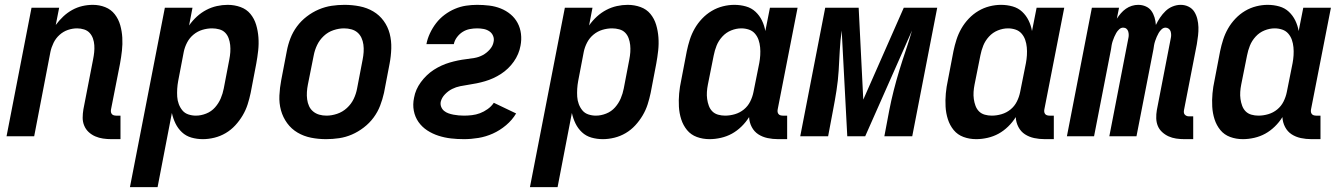

<svg xmlns="http://www.w3.org/2000/svg" viewBox="-20 -562 5540 792"><path d="M440 12Q422 12 405 9.5Q388 7 373 0.5Q358 -6 346 -17Q334 -28 327.5 -43.5Q321 -59 321 -76Q321 -93 324 -111L364 -317Q367 -332 368.5 -346.5Q370 -361 369 -375.5Q368 -390 363.5 -403Q359 -416 350 -426Q341 -436 327 -440.5Q313 -445 298 -445Q279 -445 260 -438.5Q241 -432 225.5 -418Q210 -404 201 -385.5Q192 -367 188 -348L121 0H7L110 -530H224L210 -459Q224 -478 241 -494Q258 -510 278 -521Q298 -532 319.5 -537Q341 -542 363 -542Q390 -542 414 -532.5Q438 -523 453.5 -503Q469 -483 476 -458Q483 -433 484.5 -406.5Q486 -380 483 -353Q480 -326 475 -299L438 -111Q437 -106 437.5 -101Q438 -96 441 -92Q444 -88 449 -86.5Q454 -85 459 -85H477V12Z M516 210 660 -530H774L760 -457Q774 -477 792 -493.5Q810 -510 831 -521Q852 -532 874.5 -537Q897 -542 919 -542Q947 -542 972 -533Q997 -524 1013 -504.5Q1029 -485 1036.5 -460Q1044 -435 1046 -408Q1048 -381 1045 -353.5Q1042 -326 1037 -299L1014 -179Q1009 -155 1001.5 -131.5Q994 -108 981 -86Q968 -64 950.5 -45Q933 -26 911 -13Q889 0 864.5 6Q840 12 817 12Q792 12 769.5 5.5Q747 -1 730.5 -16.5Q714 -32 704 -52.5Q694 -73 689 -96L630 210ZM788 -85Q809 -85 830.5 -93.5Q852 -102 867 -119Q882 -136 890.5 -156Q899 -176 903 -197L926 -317Q929 -332 930 -347Q931 -362 929.5 -376.5Q928 -391 923 -404.5Q918 -418 908.5 -427.5Q899 -437 884.5 -441Q870 -445 855 -445Q835 -445 815 -439Q795 -433 778.5 -419.5Q762 -406 752 -387Q742 -368 738 -348L715 -228Q712 -212 711 -195.5Q710 -179 711 -163Q712 -147 717.5 -132.5Q723 -118 732.5 -106.5Q742 -95 757 -90Q772 -85 788 -85Z M1325 12Q1293 12 1263 6Q1233 0 1207.5 -15Q1182 -30 1164.5 -54Q1147 -78 1139 -107Q1131 -136 1132.5 -168Q1134 -200 1140 -231L1163 -351Q1168 -378 1178 -404Q1188 -430 1205 -453Q1222 -476 1245.5 -494Q1269 -512 1295 -523Q1321 -534 1347.5 -538Q1374 -542 1401 -542Q1433 -542 1463.5 -536Q1494 -530 1519.5 -515Q1545 -500 1562.5 -476Q1580 -452 1587.5 -423Q1595 -394 1594 -362Q1593 -330 1587 -299L1564 -179Q1558 -152 1548 -126Q1538 -100 1521 -77Q1504 -54 1480.5 -36Q1457 -18 1431.5 -7Q1406 4 1379 8Q1352 12 1325 12ZM1327 -85Q1348 -85 1370.5 -92.5Q1393 -100 1411 -116.5Q1429 -133 1439 -154Q1449 -175 1453 -197L1476 -317Q1479 -332 1480 -347.5Q1481 -363 1479 -378Q1477 -393 1471 -406Q1465 -419 1454.5 -428Q1444 -437 1429.5 -441Q1415 -445 1399 -445Q1378 -445 1355.5 -437.5Q1333 -430 1315.5 -413.5Q1298 -397 1288 -376Q1278 -355 1274 -333L1250 -213Q1247 -198 1246 -182.5Q1245 -167 1247 -152Q1249 -137 1255 -124Q1261 -111 1272 -102Q1283 -93 1297 -89Q1311 -85 1327 -85Z M1894 12Q1866 12 1840 9Q1814 6 1789 -2Q1764 -10 1742.5 -24Q1721 -38 1706.5 -58.5Q1692 -79 1687 -105Q1682 -131 1688 -159Q1691 -176 1698 -192Q1705 -208 1716 -223Q1727 -238 1740.5 -251Q1754 -264 1769.5 -274Q1785 -284 1801.5 -291.5Q1818 -299 1835 -304Q1852 -309 1869 -312.5Q1886 -316 1903 -318Q1920 -320 1937.5 -323Q1955 -326 1971 -334.5Q1987 -343 2000 -357.5Q2013 -372 2016 -389Q2019 -402 2014 -414Q2009 -426 1998.5 -433Q1988 -440 1975 -442.5Q1962 -445 1948 -445Q1933 -445 1917.5 -442Q1902 -439 1888.5 -430.5Q1875 -422 1865 -408.5Q1855 -395 1852 -380H1739Q1743 -402 1753.5 -424.5Q1764 -447 1779 -466.5Q1794 -486 1814 -501Q1834 -516 1856.5 -525.5Q1879 -535 1902 -538.5Q1925 -542 1948 -542Q1973 -542 1998 -539Q2023 -536 2045.5 -527Q2068 -518 2086 -503Q2104 -488 2115 -467.5Q2126 -447 2129 -422.5Q2132 -398 2127 -373Q2124 -356 2117 -339.5Q2110 -323 2099.5 -308Q2089 -293 2075.5 -280Q2062 -267 2046.5 -257Q2031 -247 2014.5 -239.5Q1998 -232 1981 -227Q1964 -222 1947 -218.5Q1930 -215 1913 -212.5Q1896 -210 1878.5 -206.5Q1861 -203 1845 -195Q1829 -187 1815.5 -173Q1802 -159 1798 -142Q1796 -131 1800 -121Q1804 -111 1812 -104.5Q1820 -98 1830 -94.5Q1840 -91 1850.5 -89Q1861 -87 1872 -86Q1883 -85 1894 -85Q1910 -85 1927 -87Q1944 -89 1960 -95Q1976 -101 1991.5 -112Q2007 -123 2017 -138L2109 -94Q2093 -67 2067.5 -45.5Q2042 -24 2013 -11Q1984 2 1953.5 7Q1923 12 1894 12Z M2166 210 2310 -530H2424L2410 -457Q2424 -477 2442 -493.5Q2460 -510 2481 -521Q2502 -532 2524.5 -537Q2547 -542 2569 -542Q2597 -542 2622 -533Q2647 -524 2663 -504.5Q2679 -485 2686.5 -460Q2694 -435 2696 -408Q2698 -381 2695 -353.5Q2692 -326 2687 -299L2664 -179Q2659 -155 2651.5 -131.5Q2644 -108 2631 -86Q2618 -64 2600.5 -45Q2583 -26 2561 -13Q2539 0 2514.5 6Q2490 12 2467 12Q2442 12 2419.5 5.5Q2397 -1 2380.5 -16.5Q2364 -32 2354 -52.5Q2344 -73 2339 -96L2280 210ZM2438 -85Q2459 -85 2480.5 -93.5Q2502 -102 2517 -119Q2532 -136 2540.5 -156Q2549 -176 2553 -197L2576 -317Q2579 -332 2580 -347Q2581 -362 2579.5 -376.5Q2578 -391 2573 -404.5Q2568 -418 2558.5 -427.5Q2549 -437 2534.5 -441Q2520 -445 2505 -445Q2485 -445 2465 -439Q2445 -433 2428.5 -419.5Q2412 -406 2402 -387Q2392 -368 2388 -348L2365 -228Q2362 -212 2361 -195.5Q2360 -179 2361 -163Q2362 -147 2367.5 -132.5Q2373 -118 2382.5 -106.5Q2392 -95 2407 -90Q2422 -85 2438 -85Z M2907 12Q2879 12 2854.5 3Q2830 -6 2814 -25.5Q2798 -45 2790 -70Q2782 -95 2780.5 -122Q2779 -149 2781.5 -176.5Q2784 -204 2790 -231L2813 -351Q2818 -375 2825.5 -398.5Q2833 -422 2845.5 -444Q2858 -466 2876 -485Q2894 -504 2916 -517Q2938 -530 2962 -536Q2986 -542 3009 -542Q3034 -542 3057 -535.5Q3080 -529 3096.5 -513.5Q3113 -498 3123 -477.5Q3133 -457 3137 -434L3156 -530H3270L3188 -111Q3187 -106 3187.5 -101Q3188 -96 3191 -92Q3194 -88 3199 -86.5Q3204 -85 3209 -85H3227V12H3190Q3167 12 3146 7.5Q3125 3 3108 -8Q3091 -19 3081 -38Q3071 -57 3070 -79Q3057 -58 3038.5 -40Q3020 -22 2999 -10.5Q2978 1 2954 6.5Q2930 12 2907 12ZM2971 -85Q2991 -85 3011.5 -91Q3032 -97 3048.5 -110.5Q3065 -124 3074.5 -143Q3084 -162 3088 -182L3112 -302Q3115 -318 3116 -334.5Q3117 -351 3115.5 -367Q3114 -383 3109 -397.5Q3104 -412 3094 -423.5Q3084 -435 3069 -440Q3054 -445 3038 -445Q3017 -445 2996 -436.5Q2975 -428 2959.5 -411Q2944 -394 2936 -374Q2928 -354 2924 -333L2900 -213Q2897 -198 2896 -183Q2895 -168 2897 -153.5Q2899 -139 2904 -125.5Q2909 -112 2918.5 -102.5Q2928 -93 2942 -89Q2956 -85 2971 -85Z M3281 0 3384 -530H3522L3541 -151L3708 -530H3846L3743 0H3628L3648 -106Q3656 -147 3666.5 -188.5Q3677 -230 3689.5 -271Q3702 -312 3716 -353Q3730 -394 3742 -436L3549 0H3475L3452 -436Q3446 -394 3444 -353Q3442 -312 3439.5 -271Q3437 -230 3430.5 -188.5Q3424 -147 3416 -106L3396 0Z M4007 12Q3979 12 3954.5 3Q3930 -6 3914 -25.5Q3898 -45 3890 -70Q3882 -95 3880.5 -122Q3879 -149 3881.5 -176.5Q3884 -204 3890 -231L3913 -351Q3918 -375 3925.5 -398.5Q3933 -422 3945.5 -444Q3958 -466 3976 -485Q3994 -504 4016 -517Q4038 -530 4062 -536Q4086 -542 4109 -542Q4134 -542 4157 -535.5Q4180 -529 4196.5 -513.5Q4213 -498 4223 -477.5Q4233 -457 4237 -434L4256 -530H4370L4288 -111Q4287 -106 4287.5 -101Q4288 -96 4291 -92Q4294 -88 4299 -86.5Q4304 -85 4309 -85H4327V12H4290Q4267 12 4246 7.5Q4225 3 4208 -8Q4191 -19 4181 -38Q4171 -57 4170 -79Q4157 -58 4138.5 -40Q4120 -22 4099 -10.5Q4078 1 4054 6.5Q4030 12 4007 12ZM4071 -85Q4091 -85 4111.5 -91Q4132 -97 4148.5 -110.5Q4165 -124 4174.5 -143Q4184 -162 4188 -182L4212 -302Q4215 -318 4216 -334.5Q4217 -351 4215.5 -367Q4214 -383 4209 -397.5Q4204 -412 4194 -423.5Q4184 -435 4169 -440Q4154 -445 4138 -445Q4117 -445 4096 -436.5Q4075 -428 4059.5 -411Q4044 -394 4036 -374Q4028 -354 4024 -333L4000 -213Q3997 -198 3996 -183Q3995 -168 3997 -153.5Q3999 -139 4004 -125.5Q4009 -112 4018.5 -102.5Q4028 -93 4042 -89Q4056 -85 4071 -85Z M4866 12Q4848 12 4831.5 9.5Q4815 7 4800.5 0.5Q4786 -6 4774 -17Q4762 -28 4756 -42.5Q4750 -57 4749.5 -74Q4749 -91 4752 -108L4809 -402Q4811 -410 4811 -417.5Q4811 -425 4809 -432Q4807 -439 4801 -443.5Q4795 -448 4788 -448Q4779 -448 4771.5 -441Q4764 -434 4759.5 -426Q4755 -418 4751.5 -410Q4748 -402 4745 -393Q4742 -384 4740.5 -375.5Q4739 -367 4738 -359L4668 0H4556L4634 -402Q4636 -410 4636 -417.5Q4636 -425 4634 -432Q4632 -439 4626.5 -443.5Q4621 -448 4613 -448Q4604 -448 4596.5 -441Q4589 -434 4584.5 -426Q4580 -418 4576.5 -410Q4573 -402 4570 -393Q4567 -384 4565.5 -375.5Q4564 -367 4563 -359L4493 0H4381L4484 -530H4596L4587 -485Q4594 -496 4603.5 -507Q4613 -518 4624.5 -526Q4636 -534 4649 -538Q4662 -542 4675 -542Q4692 -542 4706.5 -535.5Q4721 -529 4729.5 -517Q4738 -505 4742.5 -490Q4747 -475 4748 -459Q4755 -474 4765 -489Q4775 -504 4788 -516.5Q4801 -529 4817.5 -535.5Q4834 -542 4850 -542Q4868 -542 4883 -534.5Q4898 -527 4906.5 -513.5Q4915 -500 4919 -483.5Q4923 -467 4923.5 -450Q4924 -433 4922 -415.5Q4920 -398 4917 -380L4864 -108Q4863 -103 4863.5 -98Q4864 -93 4867 -89.5Q4870 -86 4874.5 -84Q4879 -82 4885 -82H4902V12Z M5107 12Q5079 12 5054.5 3Q5030 -6 5014 -25.5Q4998 -45 4990 -70Q4982 -95 4980.5 -122Q4979 -149 4981.5 -176.5Q4984 -204 4990 -231L5013 -351Q5018 -375 5025.5 -398.5Q5033 -422 5045.5 -444Q5058 -466 5076 -485Q5094 -504 5116 -517Q5138 -530 5162 -536Q5186 -542 5209 -542Q5234 -542 5257 -535.5Q5280 -529 5296.5 -513.5Q5313 -498 5323 -477.5Q5333 -457 5337 -434L5356 -530H5470L5388 -111Q5387 -106 5387.5 -101Q5388 -96 5391 -92Q5394 -88 5399 -86.5Q5404 -85 5409 -85H5427V12H5390Q5367 12 5346 7.5Q5325 3 5308 -8Q5291 -19 5281 -38Q5271 -57 5270 -79Q5257 -58 5238.5 -40Q5220 -22 5199 -10.5Q5178 1 5154 6.5Q5130 12 5107 12ZM5171 -85Q5191 -85 5211.5 -91Q5232 -97 5248.5 -110.5Q5265 -124 5274.5 -143Q5284 -162 5288 -182L5312 -302Q5315 -318 5316 -334.5Q5317 -351 5315.5 -367Q5314 -383 5309 -397.5Q5304 -412 5294 -423.5Q5284 -435 5269 -440Q5254 -445 5238 -445Q5217 -445 5196 -436.5Q5175 -428 5159.5 -411Q5144 -394 5136 -374Q5128 -354 5124 -333L5100 -213Q5097 -198 5096 -183Q5095 -168 5097 -153.5Q5099 -139 5104 -125.5Q5109 -112 5118.5 -102.5Q5128 -93 5142 -89Q5156 -85 5171 -85Z"/></svg>

Font: Lode Term
Style: Bold Italic
Weight: 700
Italic angle: -11°
Monospace: yes
Designer: Belleve Invis
Foundry: Belleve Invis
Version: Version 29.2.0